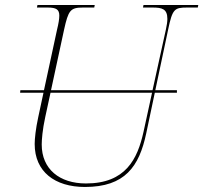

<svg xmlns="http://www.w3.org/2000/svg" viewBox="-20 -734 809 764"><path d="M318 10C477 10 534 -71 562 -204L596 -365H684V-375H598L649 -616C666 -698 674 -704 724 -704H767L769 -714H551L549 -704H587C624 -704 646 -699 646 -659C646 -648 644 -634 640 -616L587 -375H183L235 -616C252 -693 260 -704 310 -704H355L357 -714H129L127 -704H170C204 -704 216 -696 216 -672C216 -659 213 -640 207 -616L155 -375H61L60 -365H153L132 -267C122 -221 118 -182 118 -161C118 -51 198 10 318 10ZM146 -159C146 -177 149 -218 160 -268L181 -365H585L551 -209C527 -101 480 -4 322 -4C217 -4 146 -61 146 -159Z"/></svg>

Font: Noto Serif Display Thin
Style: Italic
Weight: 100
Italic angle: -12°
Designer: Monotype Design Team
Foundry: Monotype Imaging Inc.
Version: Version 2.009